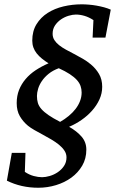

<svg xmlns="http://www.w3.org/2000/svg" viewBox="-20 -738 540 898"><path d="M361.8 -305.2Q361.8 -321.3 356.7 -335.9Q351.6 -350.6 339.1 -364.3Q326.7 -377.9 306.2 -391.4Q285.6 -404.8 254.9 -418.9Q227.1 -408.7 207.5 -392.8Q188 -377 175.8 -358.9Q163.6 -340.8 158.2 -322.5Q152.8 -304.2 152.8 -289.1Q152.8 -271 157.2 -256.3Q161.6 -241.7 173.8 -227.8Q186 -213.9 207 -199.5Q228 -185.1 261.2 -168Q282.7 -180.2 301.3 -195.6Q319.8 -210.9 333.3 -228.3Q346.7 -245.6 354.2 -265.1Q361.8 -284.7 361.8 -305.2ZM473.1 -562H413.1L417 -644Q396 -657.7 375.2 -663.8Q354.5 -669.9 335 -669.9Q319.8 -669.9 301 -664.3Q282.2 -658.7 265.6 -647.5Q249 -636.2 237.5 -619.4Q226.1 -602.5 226.1 -580.1Q226.1 -563.5 234.4 -550.5Q242.7 -537.6 256.6 -526.6Q270.5 -515.6 288.8 -505.6Q307.1 -495.6 326.9 -485.4Q346.7 -475.1 366.9 -463.4Q387.2 -451.7 404.8 -437Q428.2 -417.5 443.1 -392.1Q458 -366.7 458 -332Q458 -301.3 445.1 -272.9Q432.1 -244.6 410.6 -220.5Q389.2 -196.3 361.3 -177Q333.5 -157.7 303.2 -145Q339.4 -124.5 361.6 -98.9Q383.8 -73.2 383.8 -38.1Q383.8 3.9 364.5 36.9Q345.2 69.8 313.7 92.8Q282.2 115.7 241.9 127.9Q201.7 140.1 159.2 140.1Q78.6 140.1 12.2 106.9L35.2 -22.9H99.1L96.2 65.9Q116.7 79.6 137.7 85.2Q158.7 90.8 176.8 90.8Q192.9 90.8 212.9 85Q232.9 79.1 250.2 67.4Q267.6 55.7 279.3 38.3Q291 21 291 -2Q291 -19 281.2 -33.7Q271.5 -48.3 255.6 -61.3Q239.7 -74.2 219.7 -85.9Q199.7 -97.7 179.7 -108.4Q159.7 -119.1 141.6 -129.4Q123.5 -139.6 110.8 -149.9Q87.4 -169.4 72.8 -194.6Q58.1 -219.7 58.1 -255.9Q58.1 -289.6 69.1 -317.4Q80.1 -345.2 99.9 -368.4Q119.6 -391.6 147 -409.7Q174.3 -427.7 207 -441.9Q189.9 -452.6 175.8 -464.1Q161.6 -475.6 151.6 -488.3Q141.6 -501 136.2 -515.9Q130.9 -530.8 130.9 -547.9Q130.9 -592.3 150.6 -624.5Q170.4 -656.7 202.9 -677.5Q235.4 -698.2 276.9 -708Q318.4 -717.8 361.8 -717.8Q377.4 -717.8 395.5 -716.3Q413.6 -714.8 431.4 -711.7Q449.2 -708.5 466.6 -703.9Q483.9 -699.2 498 -692.9Z"/></svg>

Font: Charis SIL
Style: Italic
Weight: 400
Italic angle: -11°
Foundry: SIL International
Version: Version 4.112